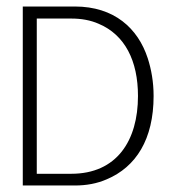

<svg xmlns="http://www.w3.org/2000/svg" viewBox="-20 -585 542 590"><path d="M50 -15H210C246 -15 278 -21 308 -34C398 -72 452 -157 452 -290C452 -333 445 -372 434 -406C404 -498 331 -565 210 -565H50ZM93 -51V-528H199C230 -528 258 -523 283 -512C364 -478 404 -398 404 -290C404 -153 339 -51 199 -51Z"/></svg>

Font: Charger Sport
Style: HL
Weight: 100
Designer: Jasper
Foundry: Cannot Into Space Fonts
Version: Version 1.1